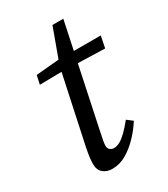

<svg xmlns="http://www.w3.org/2000/svg" viewBox="-160 -692 684 781"><g transform="rotate(-30 182.0 -301.5)"><path d="M49 -431 58 -472 193 -484V-481H364L353 -426L188 -431L186 -433ZM134 13Q109 13 92 -1Q75 -15 75 -43Q75 -57 77 -73.5Q79 -90 85 -120L157 -457L215 -616H266L166 -142Q161 -120 158.5 -105Q156 -90 156 -82Q156 -70 164 -63.5Q172 -57 182 -57Q196 -57 210.5 -65Q225 -73 242 -89.5Q259 -106 281 -133L307 -113Q286 -80 258.5 -51.5Q231 -23 200 -5Q169 13 134 13Z"/></g></svg>

Font: Source Serif 4 18pt
Style: Italic
Weight: 400
Italic angle: -12°
Designer: Frank Grießhammer
Foundry: Adobe Systems Incorporated
Version: Version 4.004;hotconv 1.0.116;makeotfexe 2.5.65601